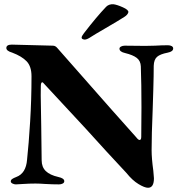

<svg xmlns="http://www.w3.org/2000/svg" viewBox="-20 -869 849 908"><path d="M10 0ZM578 -51Q486 -149 386 -260L193 -468Q183 -480 180 -480Q173 -480 173 -460Q172 -424 173.5 -362Q175 -300 175 -272Q177 -158 177 -111Q177 -79 196.5 -60Q216 -41 256 -32Q284 -26 284 -12Q284 -5 276.5 -1Q269 3 259 3Q228 3 194 1Q166 -1 148 -1Q118 -1 90 1Q62 3 55 3Q47 3 39 -1Q31 -5 31 -11Q31 -18 37.5 -22.5Q44 -27 57 -32Q103 -49 108 -114Q116 -188 122.5 -293.5Q129 -399 129 -508Q129 -555 106 -579Q83 -603 38 -620Q10 -628 10 -642Q10 -658 36 -658Q54 -658 114 -656Q222 -653 230 -653Q242 -653 251 -642Q290 -598 406 -466Q504 -354 624 -220Q634 -207 640 -207Q648 -207 648 -222L649 -362Q649 -471 646 -555Q645 -581 627 -595Q609 -609 572 -618Q545 -624 545 -639Q545 -645 552.5 -649Q560 -653 570 -653L667 -652L713 -653Q745 -655 774 -655Q785 -655 792 -651Q799 -647 799 -640Q799 -625 773 -620Q737 -613 722.5 -600Q708 -587 707 -558Q707 -513 705 -445.5Q703 -378 702 -349Q697 -232 697 -158Q697 -120 705 -62L708 -26Q708 19 680 19Q664 19 635 1.5Q606 -16 578 -51ZM366 -691Q366 -698 377 -712Q437 -790 482 -837Q495 -850 516 -849Q533 -847 561 -834.5Q589 -822 587 -811Q584 -799 568 -789Q540 -771 478 -735Q426 -705 403 -690Q395 -685 388 -683Q381 -681 378 -682Q366 -684 366 -691Z"/></svg>

Font: EB Garamond
Style: Bold
Weight: 700
Designer: Georg Duffner and Octavio Pardo
Foundry: Georg Duffner
Version: Version 1.000; ttfautohint (v1.6)